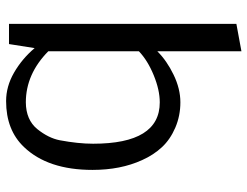

<svg xmlns="http://www.w3.org/2000/svg" viewBox="-114 -714 838 651"><g transform="rotate(90 305.5 -389.0)"><path d="M323.2 9.8Q273.4 9.8 226.8 -17.1Q180.2 -43.9 143.6 -86.9L129.9 0H61.5V-771L154.3 -788.1V-502.9Q187 -535.6 234.4 -558.3Q281.7 -581.1 327.4 -581.1Q373 -581.1 413.1 -564Q453.1 -546.9 479.5 -518.6Q505.9 -490.2 523.4 -451.2Q556.6 -378.4 556.6 -283.2Q556.6 -131.8 479 -50.8Q421.4 9.8 323.2 9.8ZM467.8 -285.2Q467.8 -511.2 327.6 -511.2Q285.6 -511.2 235.6 -490.7Q185.5 -470.2 154.3 -440.4V-133.3Q231.4 -57.1 327.6 -57.1Q386.7 -57.6 418 -95.7Q448.7 -133.8 456.1 -172.4Q467.8 -234.9 467.8 -285.2Z"/></g></svg>

Font: Dhyana
Style: Regular
Weight: 400
Foundry: Vernon Adams
Version: Version 1.002; ttfautohint (v0.8.51-6076)